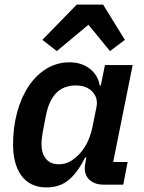

<svg xmlns="http://www.w3.org/2000/svg" viewBox="-20 -806 628 838"><path d="M432 0Q396 0 373 -19Q350 -38 350 -72Q350 -80 351.5 -89Q353 -98 354 -103L357 -119H352Q320 -55 281 -21.5Q242 12 182 12Q146 12 118.5 -1.5Q91 -15 73 -40Q55 -65 46 -99Q37 -133 37 -175Q37 -251 55 -316.5Q73 -382 105.5 -430.5Q138 -479 183.5 -506.5Q229 -534 283 -534Q336 -534 372 -506Q408 -478 415 -433H420L438 -522H559L474 -99H537L518 0ZM237 -89Q266 -89 289.5 -103.5Q313 -118 330 -138Q350 -160 363 -188.5Q376 -217 383 -249L401 -338Q409 -378 383.5 -405.5Q358 -433 310 -433Q207 -433 181 -304L167 -232Q165 -221 163 -205Q161 -189 161 -177Q161 -137 180.5 -113Q200 -89 237 -89ZM430 -786 525 -632 460 -583 366 -698 228 -583 165 -632 315 -786Z"/></svg>

Font: IBM Plex Sans SmBld
Style: Italic
Weight: 600
Italic angle: -11°
Designer: Mike Abbink, Paul van der Laan, Pieter van Rosmalen
Foundry: Bold Monday
Version: Version 3.005